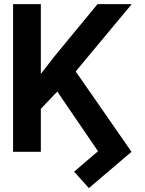

<svg xmlns="http://www.w3.org/2000/svg" viewBox="-20 -748 712 946"><path d="M627.9 0 418 178.7 345.2 97.7 462.9 -2.9 262.2 -296.9 181.2 -211.9V0H44.4V-727.5H181.2V-383.8L249 -471.2L460.4 -727.5H628.9L353 -396Z"/></svg>

Font: Inter Tight SemiBold
Style: Regular
Weight: 600
Designer: Rasmus Andersson
Foundry: rsms
Version: Version 3.004; ttfautohint (v1.8.4.7-5d5b)